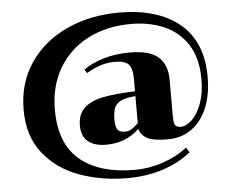

<svg xmlns="http://www.w3.org/2000/svg" viewBox="-56 -738 1161 962"><g transform="rotate(-5 524.5 -257.0)"><path d="M835 -75Q863 -75 892 -102.5Q921 -130 940 -182Q959 -234 959 -304Q959 -411 914 -479.5Q869 -548 795 -579Q721 -610 632 -610Q507 -610 412.5 -560.5Q318 -511 266 -421.5Q214 -332 214 -216Q214 -43 312.5 38.5Q411 120 588 120Q659 120 729 96.5Q799 73 852 31L868 56Q807 105 725.5 131.5Q644 158 547 158Q418 158 307 118Q196 78 127 -8.5Q58 -95 58 -228Q58 -361 125.5 -461.5Q193 -562 311 -617Q429 -672 577 -672Q770 -672 880.5 -581Q991 -490 991 -312Q991 -224 963.5 -157.5Q936 -91 885 -54.5Q834 -18 764 -18Q694 -18 663 -34Q632 -50 622 -83Q555 -18 455 -18Q397 -18 364.5 -44.5Q332 -71 332 -125Q332 -180 364 -211.5Q396 -243 458 -256Q520 -269 622 -272V-337Q622 -387 603.5 -407.5Q585 -428 536 -428Q496 -428 462 -417Q428 -406 391 -384L379 -402Q421 -432 480 -450Q539 -468 614 -468Q714 -468 757 -428.5Q800 -389 800 -315V-135Q800 -96 807.5 -85.5Q815 -75 835 -75ZM622 -112V-248Q572 -244 547.5 -231.5Q523 -219 515 -197.5Q507 -176 507 -137Q507 -103 517.5 -89Q528 -75 554 -75Q573 -75 588 -84Q603 -93 622 -112Z"/></g></svg>

Font: Chonburi
Style: Regular
Weight: 400
Designer: Thanarat Vachiruckul and Stawix Ruecha
Foundry: Cadson Demak & Katatrad
Version: Version 1.000